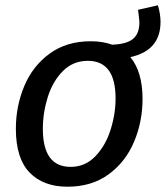

<svg xmlns="http://www.w3.org/2000/svg" viewBox="-20 -696 627 726"><path d="M473 -480Q519 -424 519 -322Q519 -236 487 -160Q455 -84 391 -37Q327 10 235 10Q144 10 92 -43.5Q40 -97 40 -209Q40 -295 72 -371Q104 -447 168 -493.5Q232 -540 323 -540Q369 -540 404 -527Q459 -529 483 -549Q507 -569 507 -610Q507 -619 505 -634.5Q503 -650 502 -659L577 -676Q587 -643 587 -613Q587 -505 473 -480ZM417 -324Q417 -466 312 -466Q256 -466 217.5 -427Q179 -388 160.5 -328.5Q142 -269 142 -209Q142 -65 247 -65Q302 -65 340.5 -105Q379 -145 398 -205Q417 -265 417 -324Z"/></svg>

Font: Bitter Pro Medium
Style: Italic
Weight: 500
Italic angle: -9°
Designer: Sol Matas, and Bitter project Authors
Foundry: Sol Matas
Version: Version 1.010